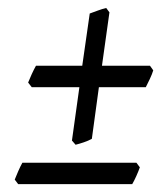

<svg xmlns="http://www.w3.org/2000/svg" viewBox="-20 -533 421 490"><path d="M336.9 -106Q333.5 -96.2 327.9 -83.7Q322.3 -71.3 317.4 -63H26.4L17.6 -74.7Q21.5 -84.5 26.6 -96.2Q31.7 -107.9 37.1 -117.7H328.1L336.9 -106ZM214.4 -178.7Q205.6 -173.8 194.1 -169.9Q182.6 -166 172.9 -163.6L163.6 -174.3L182.6 -310.5H61L51.8 -322.3Q55.7 -332 61 -343.8Q66.4 -355.5 71.8 -365.2H189.9L209 -498.5Q217.3 -501.5 229.2 -505.9Q241.2 -510.3 251 -512.7L259.3 -501.5L240.2 -365.2H362.8L371.1 -353.5Q368.2 -343.8 362.3 -331.3Q356.4 -318.8 352.1 -310.5H232.4L214.4 -178.7Z"/></svg>

Font: Gentium
Style: Italic
Weight: 400
Italic angle: -7°
Designer: J. Victor Gaultney
Version: Version 1.02; 2005; OFL release